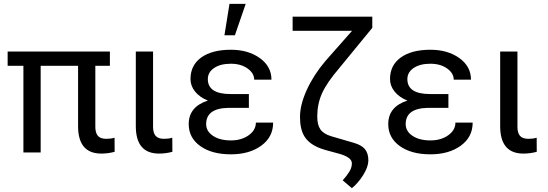

<svg xmlns="http://www.w3.org/2000/svg" viewBox="-20 -798 2867 1005"><path d="M555.2 -453.6V-528.3H20V-453.6H102.5V0H192.9V-453.6H388.7V-137.7Q388.7 5.9 510.3 5.9Q545.9 5.9 580.1 -3.4L579.6 -77.1Q560.5 -71.3 537.1 -71.3Q505.4 -71.3 492.2 -87.2Q479 -103 479 -134.3V-453.6Z M781.2 -528.3H690.9V-137.7Q690.9 5.9 812.5 5.9Q848.1 5.9 882.3 -3.4L881.8 -77.1Q862.8 -71.3 839.4 -71.3Q808.1 -71.3 794.7 -86.9Q781.2 -102.5 781.2 -133.3Z M1059.1 -148.4Q1059.1 -230.5 1173.3 -233.4H1282.7V-305.7H1187Q1067.9 -305.7 1067.9 -383.8Q1067.9 -419.9 1100.8 -442.1Q1133.8 -464.4 1188.5 -464.4Q1240.7 -464.4 1275.6 -439.7Q1310.5 -415 1310.5 -380.9H1400.9Q1400.9 -450.2 1340.1 -493.9Q1279.3 -537.6 1188.5 -537.6Q1089.8 -537.6 1033.4 -497.1Q977.1 -456.5 977.1 -384.3Q977.1 -348.6 1001 -318.8Q1024.9 -289.1 1067.9 -271.5Q967.8 -239.3 967.8 -148.4Q967.8 -76.7 1028.3 -33.4Q1088.9 9.8 1188.5 9.8Q1285.2 9.8 1347.4 -35.4Q1409.7 -80.6 1409.7 -156.2H1319.3Q1319.3 -116.7 1281.5 -89.8Q1243.7 -63 1188.5 -63Q1130.9 -63 1095 -86.9Q1059.1 -110.8 1059.1 -148.4ZM1181.2 -777.8 1154.8 -613.3H1209.5L1266.1 -777.8Z M1928.7 -710.9H1511.7V-636.7H1822.8L1683.6 -479Q1621.6 -405.8 1585.9 -327.6Q1550.3 -249.5 1550.3 -186Q1550.3 -123 1572.5 -85.7Q1594.7 -48.3 1645 -26.4Q1671.4 -14.6 1746.6 4.4Q1821.8 23.4 1821.8 56.6Q1821.8 78.6 1809.3 99.4Q1796.9 120.1 1773.9 146L1821.8 187Q1854.5 160.6 1880.9 118.7Q1907.2 76.7 1908.2 43Q1908.2 4.9 1890.9 -16.6Q1873.5 -38.1 1834 -49.8L1713.4 -85Q1673.3 -97.2 1657 -120.8Q1640.6 -144.5 1640.6 -188.5Q1640.6 -253.4 1665.5 -309.3Q1690.4 -365.2 1757.8 -443.8L1928.7 -652.3Z M2103.5 -148.4Q2103.5 -230.5 2217.8 -233.4H2327.1V-305.7H2231.4Q2112.3 -305.7 2112.3 -383.8Q2112.3 -419.9 2145.3 -442.1Q2178.2 -464.4 2232.9 -464.4Q2285.2 -464.4 2320.1 -439.7Q2355 -415 2355 -380.9H2445.3Q2445.3 -450.2 2384.5 -493.9Q2323.7 -537.6 2232.9 -537.6Q2134.3 -537.6 2077.9 -497.1Q2021.5 -456.5 2021.5 -384.3Q2021.5 -348.6 2045.4 -318.8Q2069.3 -289.1 2112.3 -271.5Q2012.2 -239.3 2012.2 -148.4Q2012.2 -76.7 2072.8 -33.4Q2133.3 9.8 2232.9 9.8Q2329.6 9.8 2391.8 -35.4Q2454.1 -80.6 2454.1 -156.2H2363.8Q2363.8 -116.7 2325.9 -89.8Q2288.1 -63 2232.9 -63Q2175.3 -63 2139.4 -86.9Q2103.5 -110.8 2103.5 -148.4Z M2688.5 -528.3H2598.1V-137.7Q2598.1 5.9 2719.7 5.9Q2755.4 5.9 2789.6 -3.4L2789.1 -77.1Q2770 -71.3 2746.6 -71.3Q2715.3 -71.3 2701.9 -86.9Q2688.5 -102.5 2688.5 -133.3Z"/></svg>

Font: FAU Chimera
Style: Regular
Weight: 400
Version: Version 1.002;hotconv 1.0.117;makeotfexe 2.5.65602